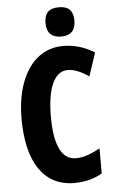

<svg xmlns="http://www.w3.org/2000/svg" viewBox="-62 -973 615 1025"><g transform="rotate(-5 245.5 -461.0)"><path d="M293 -932C239 -932 215 -906 215 -853C215 -802 242 -775 293 -775C344 -775 370 -802 370 -853C370 -905 347 -932 293 -932ZM311 -594C348 -594 385 -576 424 -550L465 -675C412 -707 358 -724 298 -724C137 -724 43 -572 43 -356C43 -121 133 10 294 10C350 10 399 -2 444 -28V-162C398 -138 358 -121 315 -121C237 -121 200 -202 200 -355C200 -496 235 -594 311 -594Z"/></g></svg>

Font: Noto Sans Gurmukhi UI ExtraCondensed ExtraBold
Style: Regular
Weight: 800
Width: 2
Designer: Jelle Bosma - Monotype Design Team
Foundry: Monotype Imaging Inc.
Version: Version 2.004